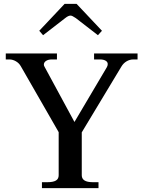

<svg xmlns="http://www.w3.org/2000/svg" viewBox="-20 -978 745 998"><path d="M184 -818 316 -958H378L510 -818L489 -795L374 -884Q355 -897 347 -897Q335 -897 319 -884L204 -795ZM198 -31H227Q256 -31 270.5 -39.5Q285 -48 285 -67V-291L88 -634Q79 -650 62.5 -659.5Q46 -669 29 -669H10V-700H276V-669H249Q231 -669 219.5 -661.5Q208 -654 208 -642Q208 -637 211 -632L367 -344L535 -628Q540 -636 540 -645Q540 -656 529 -662.5Q518 -669 500 -669H469V-700H695V-669H673Q654 -669 637.5 -659Q621 -649 611 -632L405 -290V-67Q405 -31 462 -31H492V0H198Z"/></svg>

Font: Taviraj Medium
Style: Regular
Weight: 500
Designer: Katatrad Team
Foundry: CadsonDemak
Version: Version 1.001